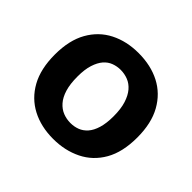

<svg xmlns="http://www.w3.org/2000/svg" viewBox="-135 -701 876 876"><g transform="rotate(45 303.0 -262.5)"><path d="M303 14Q224 14 164 -17.5Q104 -49 70 -110.5Q36 -172 36 -264Q36 -356 70.5 -417Q105 -478 165 -508.5Q225 -539 302 -539Q381 -539 441 -508Q501 -477 535.5 -415.5Q570 -354 570 -262Q570 -168 535 -107Q500 -46 439 -16Q378 14 303 14ZM307 -93Q331 -93 352 -101Q373 -109 389.5 -127.5Q406 -146 415.5 -177.5Q425 -209 425 -254Q425 -302 414.5 -335Q404 -368 386.5 -388.5Q369 -409 346 -418Q323 -427 298 -427Q275 -427 253.5 -419Q232 -411 216 -392.5Q200 -374 190 -343Q180 -312 180 -266Q180 -218 190 -185Q200 -152 218 -131.5Q236 -111 259 -102Q282 -93 307 -93Z"/></g></svg>

Font: Bricolage Grotesque 48pt Condensed ExtraBold
Style: Bold
Weight: 700
Version: Version 1.000;gftools[0.9.30]